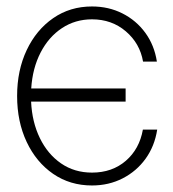

<svg xmlns="http://www.w3.org/2000/svg" viewBox="-20 -565 539 597"><path d="M266.1 11.7Q197.8 11.7 145.3 -24.4Q92.8 -60.5 63 -123.5Q33.2 -186.5 33.2 -266.6Q33.2 -346.2 63 -409.2Q92.8 -472.2 145.3 -508.5Q197.8 -544.9 266.1 -544.9Q317.9 -544.9 360.8 -523.2Q403.8 -501.5 431.9 -462.9Q460 -424.3 467.8 -373.5H424.8Q415 -430.2 371.3 -467.5Q327.6 -504.9 266.1 -504.9Q213.9 -504.9 172.6 -477.5Q131.3 -450.2 106.2 -401.6Q81.1 -353 77.1 -290H370.6V-249H76.7Q79.6 -185.5 104 -135.5Q128.4 -85.4 169.9 -56.9Q211.4 -28.3 266.1 -28.3Q328.6 -28.3 371.1 -64.9Q413.6 -101.6 424.3 -162.1H468.8Q460.9 -110.8 432.9 -71.8Q404.8 -32.7 361.6 -10.5Q318.4 11.7 266.1 11.7Z"/></svg>

Font: Inter Display Extra Light
Style: Regular
Weight: 200
Designer: Rasmus Andersson
Foundry: rsms
Version: Version 4.000;git-4fc901f